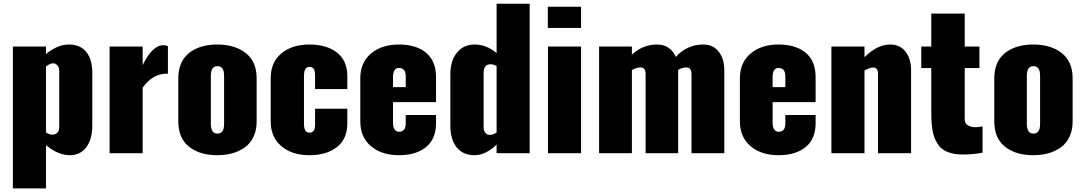

<svg xmlns="http://www.w3.org/2000/svg" viewBox="-20 -830 5868 1040"><path d="M262.7 -100.6Q279.8 -100.1 290.3 -111.3Q300.8 -122.6 300.8 -139.6V-448.2Q300.8 -465.3 290 -477.1Q279.3 -488.8 262.7 -486.8Q250 -484.9 229 -470.2V-112.3Q249 -100.6 262.7 -100.6ZM49.8 190.4V-578.1H229V-537.1Q291 -588.9 353.5 -588.9Q356.4 -588.9 359.4 -588.9Q418 -586.4 449 -546.6Q480 -506.8 480 -432.1V-151.4Q480 -74.7 447 -32Q414.1 10.7 358.9 10.7Q294.4 10.7 229 -43.9V190.4Z M573.7 0V-578.1H752.9V-477.5Q805.2 -585 864.7 -585Q877 -585 889.6 -580.1V-430.7Q882.3 -431.6 875 -430.7Q802.2 -425.8 752.9 -355V0Z M1156.7 10.7Q1061.5 10.7 1003.7 -35.6Q945.8 -82 945.8 -171.9V-406.2Q945.8 -496.1 1003.7 -542.5Q1061.5 -588.9 1156.7 -588.9Q1252.4 -588.9 1311.3 -542.5Q1370.1 -496.1 1370.1 -406.2V-171.9Q1370.1 -126 1354 -90.8Q1337.9 -55.7 1308.8 -33.7Q1279.8 -11.7 1241.5 -0.5Q1203.1 10.7 1156.7 10.7ZM1157.2 -106.4Q1175.8 -106.4 1184.8 -118.9Q1193.8 -131.3 1193.8 -159.2V-418.9Q1193.8 -446.8 1184.8 -459.2Q1175.8 -471.7 1157.2 -471.7Q1122.1 -471.7 1122.1 -418.9V-159.2Q1122.1 -106.4 1157.2 -106.4Z M1655.3 10.7Q1562 10.7 1504.2 -38.1Q1446.3 -86.9 1446.3 -172.4V-406.7Q1446.3 -492.2 1503.9 -540.5Q1561.5 -588.9 1655.3 -588.9Q1749.5 -588.9 1805.4 -545.2Q1861.3 -501.5 1861.3 -417V-347.7H1686.5V-422.9Q1686.5 -449.2 1678.5 -458.5Q1670.4 -467.8 1655.3 -467.8Q1626.5 -467.8 1626.5 -418V-161.1Q1626.5 -111.3 1655.3 -111.3Q1669.9 -111.3 1678.2 -120.6Q1686.5 -129.9 1686.5 -156.2V-241.2H1861.3V-162.1Q1861.3 -77.6 1805.2 -33.4Q1749 10.7 1655.3 10.7Z M2108.9 -357.9H2177.7V-417Q2177.7 -461.9 2140.6 -461.9Q2108.9 -461.9 2108.9 -412.1ZM1931.6 -172.4V-405.8Q1931.6 -491.2 1989.5 -540Q2047.4 -588.9 2140.6 -588.9Q2234.9 -588.9 2288.3 -543.9Q2341.8 -499 2341.8 -413.1V-276.9H2108.9V-166.5Q2108.9 -140.1 2117.9 -128.2Q2127 -116.2 2140.6 -116.2Q2177.7 -116.2 2177.7 -161.1V-207H2341.8V-162.6Q2341.8 -77.6 2287.8 -33.4Q2233.9 10.7 2140.6 10.7Q2047.4 10.7 1989.5 -38.1Q1931.6 -86.9 1931.6 -172.4Z M2633.8 -99.1Q2648.4 -99.1 2669.9 -111.8V-472.7Q2652.3 -481.9 2635.7 -481.9Q2618.2 -481.9 2608.9 -469.5Q2599.6 -457 2599.6 -435.5V-140.1Q2599.6 -123 2608.9 -111.1Q2618.2 -99.1 2633.8 -99.1ZM2549.8 10.7Q2488.3 10.7 2453.9 -31.5Q2419.4 -73.7 2419.4 -150.9V-426.8Q2419.4 -501 2455.1 -544.9Q2490.7 -588.9 2551.3 -588.9Q2614.7 -588.9 2669.9 -542.5V-809.6H2849.1V0H2669.9V-46.9Q2610.8 10.7 2549.8 10.7Z M2947.3 -678.7V-793.5H3127.4V-678.7ZM2948.2 0V-578.1H3127.4V0Z M3225.1 0V-578.1H3402.8V-533.7Q3460.4 -588.9 3540.5 -588.9Q3575.2 -588.9 3601.1 -571.3Q3627 -553.7 3640.6 -522Q3701.7 -588.9 3789.6 -588.9Q3841.8 -588.9 3872.6 -550.5Q3903.3 -512.2 3903.3 -447.8V0H3725.6V-428.2Q3725.6 -464.8 3698.2 -464.8Q3697.3 -464.8 3696.3 -464.8Q3674.3 -463.9 3653.3 -451.7V-447.8V0H3477.1V-428.2Q3477.1 -464.8 3449.2 -464.8Q3448.2 -464.8 3446.8 -464.8Q3426.8 -463.9 3402.8 -450.7V0Z M4165 -357.9H4233.9V-417Q4233.9 -461.9 4196.8 -461.9Q4165 -461.9 4165 -412.1ZM3987.8 -172.4V-405.8Q3987.8 -491.2 4045.7 -540Q4103.5 -588.9 4196.8 -588.9Q4291 -588.9 4344.5 -543.9Q4397.9 -499 4397.9 -413.1V-276.9H4165V-166.5Q4165 -140.1 4174.1 -128.2Q4183.1 -116.2 4196.8 -116.2Q4233.9 -116.2 4233.9 -161.1V-207H4397.9V-162.6Q4397.9 -77.6 4344 -33.4Q4290 10.7 4196.8 10.7Q4103.5 10.7 4045.7 -38.1Q3987.8 -86.9 3987.8 -172.4Z M4483.4 0V-578.1H4662.6V-520Q4731.4 -588.9 4801.8 -588.9Q4854.5 -588.9 4884.8 -550.5Q4915 -512.2 4915 -448.7V0H4735.8V-427.7Q4735.8 -446.8 4729.5 -455.8Q4723.1 -464.8 4707.5 -464.4Q4686.5 -462.4 4662.6 -447.8V0Z M5177.2 6.3Q5147.9 4.9 5124.5 -2.7Q5101.1 -10.3 5085.2 -22Q5069.3 -33.7 5058.1 -51.8Q5046.9 -69.8 5040.3 -87.9Q5033.7 -106 5030 -130.9Q5026.4 -155.8 5025.4 -176.5Q5024.4 -197.3 5024.4 -225.1V-461.4H4970.2V-578.1H5024.4V-756.3H5205.6V-578.1H5285.2V-461.4H5205.6V-184.1Q5205.6 -163.1 5220.2 -152.8Q5234.9 -142.6 5256.8 -141.1Q5267.1 -140.6 5278.3 -141.8Q5289.6 -143.1 5295.4 -144.3Q5301.3 -145.5 5302.2 -146V-2.9Q5250.5 6.8 5201.2 6.8Q5189 6.8 5177.2 6.3Z M5576.7 10.7Q5481.4 10.7 5423.6 -35.6Q5365.7 -82 5365.7 -171.9V-406.2Q5365.7 -496.1 5423.6 -542.5Q5481.4 -588.9 5576.7 -588.9Q5672.4 -588.9 5731.2 -542.5Q5790 -496.1 5790 -406.2V-171.9Q5790 -126 5773.9 -90.8Q5757.8 -55.7 5728.8 -33.7Q5699.7 -11.7 5661.4 -0.5Q5623 10.7 5576.7 10.7ZM5577.1 -106.4Q5595.7 -106.4 5604.7 -118.9Q5613.8 -131.3 5613.8 -159.2V-418.9Q5613.8 -446.8 5604.7 -459.2Q5595.7 -471.7 5577.1 -471.7Q5542 -471.7 5542 -418.9V-159.2Q5542 -106.4 5577.1 -106.4Z"/></svg>

Font: Oswald
Style: Heavy
Weight: 800
Designer: Vernon Adams
Foundry: Vernon Adams
Version: 3.0; ttfautohint (v0.95) -l 8 -r 50 -G 200 -x 0 -w "G" -W -c